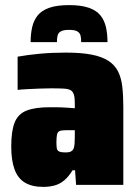

<svg xmlns="http://www.w3.org/2000/svg" viewBox="-20 -724 542 752"><path d="M149 8Q106 8 78 -8.5Q50 -25 37 -60.5Q24 -96 24 -150Q24 -211 37.5 -244.5Q51 -278 84.5 -291Q118 -304 175 -304Q183 -304 194.5 -304Q206 -304 219.5 -303.5Q233 -303 246.5 -302Q260 -301 273 -300V-319Q273 -341 269.5 -353Q266 -365 257 -370.5Q248 -376 229 -377Q210 -378 179 -378Q156 -378 133.5 -377Q111 -376 89.5 -375Q68 -374 49 -372V-502Q87 -509 135 -513.5Q183 -518 238 -518Q298 -518 339 -510Q380 -502 405 -485.5Q430 -469 442.5 -444Q455 -419 459 -384.5Q463 -350 463 -305V0H278L274 -57H264Q249 -32 231.5 -17.5Q214 -3 193.5 2.5Q173 8 149 8ZM236 -127Q246 -127 252 -128.5Q258 -130 262.5 -134Q267 -138 269 -144Q271 -150 272 -161Q273 -172 273 -187V-214H238Q222 -214 214 -211Q206 -208 203.5 -197.5Q201 -187 201 -167Q201 -152 202.5 -143Q204 -134 212 -130.5Q220 -127 236 -127ZM251 -704Q298 -704 328 -693.5Q358 -683 373.5 -663.5Q389 -644 395 -617.5Q401 -591 401 -559H298Q298 -574 295.5 -584.5Q293 -595 283 -601Q273 -607 251 -607Q228 -607 218 -601Q208 -595 205.5 -584.5Q203 -574 203 -559H100Q100 -591 106 -617.5Q112 -644 127.5 -663.5Q143 -683 173 -693.5Q203 -704 251 -704Z"/></svg>

Font: Saira SemiCondensed Black
Style: Regular
Weight: 900
Width: 4
Designer: Hector Gatti with collaboration of the Omnibus-Type team
Foundry: Omnibus-Type
Version: Version 1.101